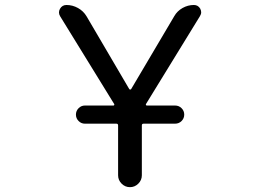

<svg xmlns="http://www.w3.org/2000/svg" viewBox="-20 -775 1040 774"><path d="M322.3 -276.4Q307.6 -276.4 296.9 -287.1Q286.1 -297.9 286.1 -313Q286.1 -328.1 296.9 -338.9Q307.6 -349.6 322.3 -349.6H437.5Q439.5 -349.6 440.4 -351.6Q441.4 -353.5 440.4 -355.5L222.7 -709Q217.8 -716.8 217.8 -724.6Q217.8 -732.4 221.7 -739.3Q230.5 -754.9 248 -754.9Q272.5 -754.9 294.4 -742.7Q316.4 -730.5 329.1 -709L501 -416Q502 -414.1 504.9 -414.1Q507.8 -414.1 508.8 -416L682.6 -710Q694.3 -730.5 715.8 -742.7Q737.3 -754.9 761.7 -754.9Q778.3 -754.9 787.1 -740.2Q791 -732.4 791 -725.6Q791 -717.8 786.1 -710L568.4 -355.5Q567.4 -353.5 568.4 -351.6Q569.3 -349.6 572.3 -349.6H685.5Q701.2 -349.6 711.9 -338.9Q722.7 -328.1 722.7 -313Q722.7 -297.9 711.9 -287.1Q701.2 -276.4 685.5 -276.4H558.6Q551.8 -276.4 551.8 -269.5V-68.4Q551.8 -48.8 537.6 -34.7Q523.4 -20.5 503.9 -20.5Q484.4 -20.5 470.2 -34.7Q456.1 -48.8 456.1 -68.4V-269.5Q456.1 -276.4 449.2 -276.4Z"/></svg>

Font: Rounded Mgen+ 2m regular
Style: Regular
Weight: 400
Designer: [Source Han Sans]
Ryoko NISHIZUKA  (kana & ideographs); Paul D. Hunt (Latin, Greek & Cyrillic); Wenlong ZHANG  (bopomofo
Version: Version 1.059.20150602